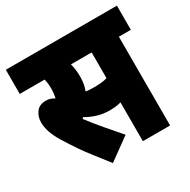

<svg xmlns="http://www.w3.org/2000/svg" viewBox="-147 -759 905 916"><g transform="rotate(-30 306.0 -301.5)"><path d="M546 -489V0H396V-214Q379 -209 363.5 -207.5Q348 -206 335 -206Q296 -206 263.5 -216.5Q231 -227 207 -242Q204 -239 200 -236Q229 -197 267.5 -152Q306 -107 340 -68L220 19Q185 -27 159 -59.5Q133 -92 110.5 -125Q88 -158 60 -203Q20 -268 20 -319Q20 -351 37.5 -375Q55 -399 92 -399Q116 -399 137 -385Q143 -411 143 -437Q143 -464 137 -489H0V-622H612V-489ZM321 -339Q344 -339 361 -340.5Q378 -342 396 -347V-489H282Q286 -474 288.5 -456Q291 -438 291 -416Q291 -394 287.5 -375.5Q284 -357 278 -342Q297 -339 321 -339Z"/></g></svg>

Font: Noto Sans ExtraCondensed Black
Style: Regular
Weight: 900
Width: 2
Designer: Monotype Design Team
Foundry: Monotype Imaging Inc.
Version: Version 2.013; ttfautohint (v1.8.4.7-5d5b)